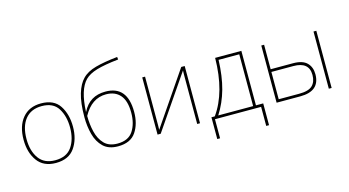

<svg xmlns="http://www.w3.org/2000/svg" viewBox="-96 -1149 3115 1712"><g transform="rotate(-15 1461.5 -293.0)"><path d="M515 -264Q515 -379 463 -458.5Q411 -538 292 -538Q182 -538 120.5 -464Q59 -390 59 -264Q59 -146 115.5 -68Q172 10 286 10Q404 10 459.5 -69Q515 -148 515 -264ZM86 -264Q86 -381 139.5 -447Q193 -513 292 -513Q398 -513 443 -440.5Q488 -368 488 -264Q488 -155 439.5 -85Q391 -15 286 -15Q185 -15 135.5 -84.5Q86 -154 86 -264Z M635 -317Q635 -234 655 -159Q675 -84 724 -37Q773 10 859 10Q975 10 1025.5 -65Q1076 -140 1076 -250Q1076 -491 874 -491Q727 -491 663 -362H661Q670 -565 747 -643Q785 -681 857 -702.5Q929 -724 1059 -738L1056 -762Q933 -749 852.5 -727Q772 -705 728 -659Q685 -616 660 -533.5Q635 -451 635 -317ZM861 -15Q782 -15 739 -60Q696 -105 679 -175.5Q662 -246 662 -323Q740 -466 873 -466Q956 -466 1002.5 -413Q1049 -360 1049 -250Q1049 -150 1005.5 -82.5Q962 -15 861 -15Z M1251 -528H1225V0H1254L1592 -494Q1591 -472 1591 -459.5Q1591 -447 1591 -426V0H1617V-528H1585L1250 -37Q1251 -60 1251 -74.5Q1251 -89 1251 -114Z M2114 -503V-25H1792Q1854 -122 1886 -237.5Q1918 -353 1923 -503ZM2140 -528H1898Q1894 -212 1760 -25H1729V176H1755V0H2181V176H2207V-25H2140Z M2806 0H2832V-528H2806ZM2324 0H2543Q2724 0 2724 -156Q2724 -222 2684 -262Q2644 -302 2557 -302H2350V-528H2324ZM2350 -25V-277H2553Q2697 -277 2697 -157Q2697 -93 2661.5 -59Q2626 -25 2539 -25Z"/></g></svg>

Font: Noto Sans UI Thin
Style: Regular
Weight: 250
Designer: Monotype Design Team
Foundry: Monotype Imaging Inc.
Version: Version 1.901